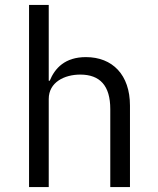

<svg xmlns="http://www.w3.org/2000/svg" viewBox="-20 -760 640 780"><path d="M98 0H178V-358C178 -426 242 -457 306 -457C386 -457 428 -412 428 -317V0H508V-331C508 -456 437 -528 329 -528C244 -528 203 -483 182 -432H178V-740H98Z"/></svg>

Font: IBM Mono
Style: Regular
Weight: 400
Monospace: yes
Designer: Mike Abbink, Paul van der Laan, Pieter van Rosmalen
Foundry: Bold Monday
Version: Version 2.3